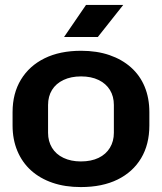

<svg xmlns="http://www.w3.org/2000/svg" viewBox="-20 -749 657 779"><path d="M308 10Q244 10 193 -7.5Q142 -25 106 -57.5Q70 -90 50.5 -136.5Q31 -183 31 -240V-294Q31 -370 65 -426Q99 -482 161 -512.5Q223 -543 309 -543Q373 -543 424 -525.5Q475 -508 511.5 -475.5Q548 -443 567 -397Q586 -351 586 -294V-240Q586 -163 552.5 -107Q519 -51 457 -20.5Q395 10 308 10ZM308 -94Q350 -94 380 -108.5Q410 -123 426 -149.5Q442 -176 442 -210V-323Q442 -358 426 -384Q410 -410 380 -424.5Q350 -439 309 -439Q268 -439 237.5 -424.5Q207 -410 191 -384Q175 -358 175 -323V-210Q175 -176 191 -149.5Q207 -123 237.5 -108.5Q268 -94 308 -94ZM240 -599 329 -729H480L377 -599Z"/></svg>

Font: Hubot Sans SemiBold
Style: Regular
Weight: 600
Designer: Deni Anggara
Foundry: GitHub, Inc., Subsidiary of Microsoft Corporation
Version: Version 2.000